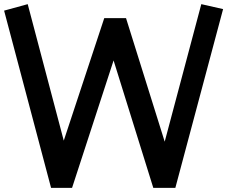

<svg xmlns="http://www.w3.org/2000/svg" viewBox="-51 -905 1095 925"><path d="M-31.2 -853.8 82.5 -885 256.2 -227.5 451.2 -817.5H556.2L742.5 -222.5L918.8 -885L1023.8 -861.2L793.8 0H687.5L496.2 -613.8L296.2 0H195Z"/></svg>

Font: Abordage
Style: Regular
Weight: 400
Designer: Ange Degheest & Eugénie Bidaut
Foundry: Velvetyne Type Foundry
Version: Version 1.000;FEAKit 1.0